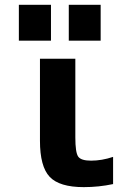

<svg xmlns="http://www.w3.org/2000/svg" viewBox="-20 -768 522 800"><path d="M58.6 -598.6V-748H192.4V-598.6ZM266.6 -598.6V-748H399.4V-598.6ZM293.9 -195.3Q293.9 -132.8 305.7 -115.7Q317.4 -98.6 359.4 -98.6Q404.3 -98.6 451.2 -114.3V-1Q391.6 11.7 329.1 11.7Q227.5 11.7 187 -31.2Q146.5 -74.2 146.5 -181.6V-523.4H293.9Z"/></svg>

Font: Gen Shin Gothic Bold
Style: Bold
Weight: 700
Designer: [Source Han Sans]
Ryoko NISHIZUKA  (kana & ideographs); Paul D. Hunt (Latin, Greek & Cyrillic); Wenlong ZHANG  (bopomofo
Version: Version 1.002.20150607